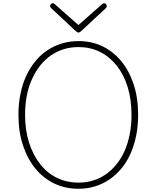

<svg xmlns="http://www.w3.org/2000/svg" viewBox="-20 -1148 968 1187"><path d="M466 19Q384 19 316.5 -13Q249 -45 199.5 -105Q150 -165 122 -249.5Q94 -334 94 -438Q94 -507 106.5 -568Q119 -629 142.5 -679.5Q166 -730 199 -770Q232 -810 273.5 -837.5Q315 -865 363 -879.5Q411 -894 466 -894Q546 -894 613 -862Q680 -830 729.5 -770Q779 -710 806.5 -626Q834 -542 834 -438Q834 -369 821.5 -308Q809 -247 786 -196Q763 -145 729.5 -105Q696 -65 655 -37.5Q614 -10 566.5 4.5Q519 19 466 19ZM466 -19Q513 -19 555.5 -32Q598 -45 634.5 -70.5Q671 -96 700.5 -132.5Q730 -169 750.5 -215.5Q771 -262 782 -318Q793 -374 793 -438Q793 -534 769 -611Q745 -688 700.5 -743.5Q656 -799 596.5 -828Q537 -857 466 -857Q417 -857 374.5 -844Q332 -831 295 -805.5Q258 -780 229 -743.5Q200 -707 178.5 -660.5Q157 -614 146 -558Q135 -502 135 -438Q135 -342 160 -265Q185 -188 229 -132.5Q273 -77 333 -48Q393 -19 466 -19ZM624 -1128Q631 -1128 635.5 -1122.5Q640 -1117 640 -1109Q640 -1106 639 -1103.5Q638 -1101 635 -1098L481 -955Q476 -951 472.5 -949Q469 -947 465 -947Q461 -947 457.5 -949Q454 -951 449 -955L295 -1099Q292 -1102 291 -1105Q290 -1108 290 -1110Q290 -1118 295 -1123Q300 -1128 306 -1128Q310 -1128 313 -1126Q316 -1124 319 -1122L465 -993L611 -1122Q614 -1124 617 -1126Q620 -1128 624 -1128Z"/></svg>

Font: Playwrite HR Lijeva Thin
Style: Regular
Weight: 250
Designer: Veronika Burian, José Scaglione
Foundry: TypeTogether
Version: Version 1.002